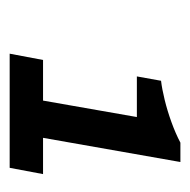

<svg xmlns="http://www.w3.org/2000/svg" viewBox="-18 -815 393 397"><g transform="rotate(90 178.5 -616.5)"><path d="M91 -440 104 -509H188L222 -703H138L147 -753Q164 -755 186.5 -760.5Q209 -766 232.5 -774.5Q256 -783 275 -793H315L265 -509H340L327 -440Z"/></g></svg>

Font: Archivo SemiBold SemiBold
Style: Italic
Weight: 600
Italic angle: -10°
Version: Version 2.001